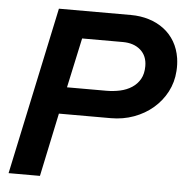

<svg xmlns="http://www.w3.org/2000/svg" viewBox="-51 -750 776 799"><g transform="rotate(5 337.0 -350.0)"><path d="M14 0Q52 -176 88.5 -350Q125 -524 163 -700H464Q504 -700 539.5 -689Q575 -678 602.5 -657Q630 -636 647.5 -606Q665 -576 671 -538Q673 -524 673.5 -511Q674 -498 673 -484Q670 -437 649 -397Q628 -357 593.5 -327.5Q559 -298 514 -281.5Q469 -265 418 -265H201Q187 -199 173 -132.5Q159 -66 145 0ZM440 -585H270Q259 -533 247.5 -481Q236 -429 225 -377H389Q419 -377 446.5 -383Q474 -389 495.5 -403Q517 -417 529.5 -439Q542 -461 542 -493Q542 -536 514 -560.5Q486 -585 440 -585Z"/></g></svg>

Font: Rosa Sans SemiBold
Style: Italic
Weight: 600
Italic angle: -12°
Designer: Pentagram / MCKL
Foundry: Pentagram / MCKL
Version: Version 1.005;September 16, 2019;FontCreator 11.5.0.2425 64-